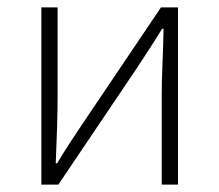

<svg xmlns="http://www.w3.org/2000/svg" viewBox="-20 -500 594 520"><path d="M92 0V-480H136V-240Q136 -200 134.5 -153.5Q133 -107 131 -58H135Q149 -82 168.5 -112Q188 -142 203 -164L416 -480H462V0H418V-240Q418 -280 420 -326.5Q422 -373 423 -422H419Q405 -399 385.5 -369Q366 -339 351 -316L138 0Z"/></svg>

Font: Source Sans 3 Light
Style: Regular
Weight: 300
Designer: Paul D. Hunt
Foundry: Adobe
Version: Version 3.052;hotconv 1.1.0;makeotfexe 2.6.0